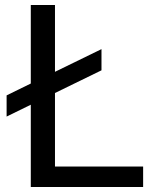

<svg xmlns="http://www.w3.org/2000/svg" viewBox="-20 -750 660 770"><path d="M387 -553 200.5 -462V-730H103.5V-415L6.5 -367.5V-282.5L103.5 -330V0H554V-82H200.5V-377L387 -468Z"/></svg>

Font: Monaspace Neon
Style: Regular
Weight: 400
Designer: Riley Cran & the Lettermatic Team
Foundry: Lettermatic
Version: Version 1.200 (Monaspace Neon)